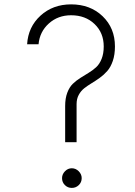

<svg xmlns="http://www.w3.org/2000/svg" viewBox="-20 -873 635 902"><path d="M286.1 -205.1V-375Q286.1 -411.1 296.1 -437.5Q306.2 -463.9 322 -479.2Q337.9 -494.6 357.4 -506.8Q377 -519 396.2 -530.8Q415.5 -542.5 431.4 -556.9Q447.3 -571.3 457.3 -596.2Q467.3 -621.1 467.3 -654.8Q467.3 -718.8 424.3 -760Q381.3 -801.3 314 -801.3Q252.4 -801.3 209.5 -762.7Q166.5 -724.1 161.1 -665H107.4Q112.3 -746.6 170.4 -799.6Q228.5 -852.5 314 -852.5Q403.8 -852.5 461.9 -796.9Q520 -741.2 520 -654.8Q520 -616.2 510 -586.9Q500 -557.6 484.1 -539.6Q468.3 -521.5 449 -507.6Q429.7 -493.7 410.6 -482.2Q391.6 -470.7 375.7 -458.3Q359.9 -445.8 349.9 -427.2Q339.8 -408.7 339.8 -383.8V-205.1ZM271.5 -36.1Q271.5 -54.2 285.2 -68.4Q298.8 -82.5 317.4 -82.5Q335.9 -82.5 349.9 -68.4Q363.8 -54.2 363.8 -36.1Q363.8 -16.6 350.1 -3.4Q336.4 9.8 317.4 9.8Q298.3 9.8 284.9 -3.4Q271.5 -16.6 271.5 -36.1Z"/></svg>

Font: Now Alt Light
Style: Regular
Weight: 300
Designer: Alfredo Marco Pradil
Foundry: Alfredo Marco Pradil
Version: Version 1.002;PS 001.002;hotconv 1.0.88;makeotf.lib2.5.64775